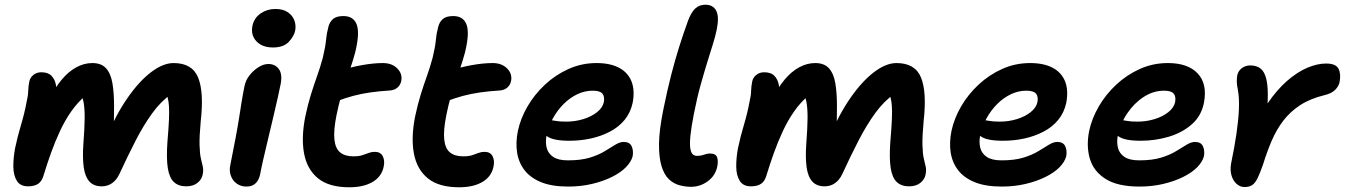

<svg xmlns="http://www.w3.org/2000/svg" viewBox="-20 -780 5695 813"><path d="M99 9Q66 9 51.5 -14Q37 -37 36.5 -73.5Q36 -110 44 -153Q54 -201 69 -251Q84 -301 93 -350Q99 -375 99.5 -395Q100 -415 104 -434Q107 -451 121 -462.5Q135 -474 155 -474Q184 -474 198.5 -458.5Q213 -443 217 -419.5Q221 -396 216 -370L189 -361Q213 -409 241.5 -443Q270 -477 303 -495Q336 -513 371 -513Q409 -513 429 -491Q449 -469 456 -428Q463 -387 463 -330Q462 -278 462 -244Q462 -210 462 -189L430 -197Q471 -295 520.5 -366Q570 -437 620.5 -475Q671 -513 715 -513Q794 -513 819 -451.5Q844 -390 830 -267Q824 -203 825 -165.5Q826 -128 831 -107.5Q836 -87 839 -73Q842 -59 838 -40Q834 -20 816 -5.5Q798 9 768 9Q736 9 716.5 -9Q697 -27 690.5 -68.5Q684 -110 689 -180Q694 -238 695.5 -273.5Q697 -309 695.5 -330.5Q694 -352 690 -366.5Q686 -381 678 -396L709 -385Q662 -352 625 -301Q588 -250 554.5 -185Q521 -120 485 -42Q473 -17 454 -4Q435 9 411 9Q377 9 358.5 -11.5Q340 -32 334.5 -72Q329 -112 333 -170Q338 -235 338.5 -278Q339 -321 333.5 -349.5Q328 -378 313 -397L342 -375Q308 -346 281.5 -308Q255 -270 234 -225Q213 -180 196 -132.5Q179 -85 165 -39Q158 -13 142 -2Q126 9 99 9Z M1024 10Q1000 10 982.5 -2.5Q965 -15 957.5 -36Q950 -57 955 -80Q969 -150 978 -198Q987 -246 992.5 -281.5Q998 -317 1003 -348Q1008 -379 1015 -414Q1020 -440 1036.5 -461Q1053 -482 1074.5 -495.5Q1096 -509 1116 -509Q1145 -509 1160.5 -488Q1176 -467 1169 -427Q1165 -406 1156.5 -368Q1148 -330 1137 -283.5Q1126 -237 1115 -191Q1104 -145 1095 -106Q1086 -67 1082 -44Q1077 -18 1062.5 -4Q1048 10 1024 10ZM1136 -579Q1090 -579 1065.5 -605.5Q1041 -632 1049 -671Q1056 -704 1083.5 -723Q1111 -742 1146 -742Q1179 -742 1199 -728Q1219 -714 1226.5 -693.5Q1234 -673 1230 -651Q1225 -626 1202.5 -602.5Q1180 -579 1136 -579Z M1459 13Q1373 13 1326.5 -25Q1280 -63 1267.5 -130.5Q1255 -198 1273 -288Q1284 -339 1296.5 -379.5Q1309 -420 1322.5 -457.5Q1336 -495 1347 -536Q1358 -582 1360.5 -610Q1363 -638 1370 -664Q1375 -686 1389.5 -699Q1404 -712 1434 -712Q1477 -712 1490.5 -676Q1504 -640 1484 -558Q1475 -525 1465 -495.5Q1455 -466 1444 -435.5Q1433 -405 1423.5 -370.5Q1414 -336 1405 -293Q1392 -228 1396 -189.5Q1400 -151 1420.5 -134.5Q1441 -118 1476 -118Q1500 -118 1515 -123Q1530 -128 1541.5 -132.5Q1553 -137 1567 -137Q1591 -137 1600.5 -119Q1610 -101 1605 -76Q1597 -33 1558.5 -10Q1520 13 1459 13ZM1405 -351Q1366 -336 1349 -351.5Q1332 -367 1338 -397Q1344 -423 1358.5 -444Q1373 -465 1420 -481Q1462 -495 1511.5 -504Q1561 -513 1601 -513Q1640 -513 1662.5 -490Q1685 -467 1679 -437Q1676 -421 1664 -410Q1652 -399 1633 -397Q1585 -394 1547 -388.5Q1509 -383 1475.5 -374Q1442 -365 1405 -351Z M1924 13Q1838 13 1791.5 -25Q1745 -63 1732.5 -130.5Q1720 -198 1738 -288Q1749 -339 1761.5 -379.5Q1774 -420 1787.5 -457.5Q1801 -495 1812 -536Q1823 -582 1825.5 -610Q1828 -638 1835 -664Q1840 -686 1854.5 -699Q1869 -712 1899 -712Q1942 -712 1955.5 -676Q1969 -640 1949 -558Q1940 -525 1930 -495.5Q1920 -466 1909 -435.5Q1898 -405 1888.5 -370.5Q1879 -336 1870 -293Q1857 -228 1861 -189.5Q1865 -151 1885.5 -134.5Q1906 -118 1941 -118Q1965 -118 1980 -123Q1995 -128 2006.5 -132.5Q2018 -137 2032 -137Q2056 -137 2065.5 -119Q2075 -101 2070 -76Q2062 -33 2023.5 -10Q1985 13 1924 13ZM1870 -351Q1831 -336 1814 -351.5Q1797 -367 1803 -397Q1809 -423 1823.5 -444Q1838 -465 1885 -481Q1927 -495 1976.5 -504Q2026 -513 2066 -513Q2105 -513 2127.5 -490Q2150 -467 2144 -437Q2141 -421 2129 -410Q2117 -399 2098 -397Q2050 -394 2012 -388.5Q1974 -383 1940.5 -374Q1907 -365 1870 -351Z M2386 10Q2317 10 2271.5 -8.5Q2226 -27 2201 -59.5Q2176 -92 2169.5 -134.5Q2163 -177 2173 -226Q2184 -278 2213.5 -329Q2243 -380 2287.5 -421.5Q2332 -463 2387.5 -488Q2443 -513 2506 -513Q2563 -513 2600.5 -493.5Q2638 -474 2653.5 -436.5Q2669 -399 2659 -345Q2650 -303 2625 -272.5Q2600 -242 2562.5 -222.5Q2525 -203 2481.5 -193.5Q2438 -184 2391 -184Q2322 -184 2296.5 -203Q2271 -222 2275 -244Q2277 -258 2285 -264.5Q2293 -271 2308 -271Q2319 -271 2334 -268Q2349 -265 2377 -265Q2415 -265 2449.5 -275.5Q2484 -286 2508 -305Q2532 -324 2537 -348Q2541 -372 2530.5 -384Q2520 -396 2490 -396Q2456 -396 2424.5 -381Q2393 -366 2366.5 -339.5Q2340 -313 2321 -278.5Q2302 -244 2294 -205Q2289 -177 2295 -153.5Q2301 -130 2322.5 -115.5Q2344 -101 2385 -101Q2440 -101 2477.5 -112.5Q2515 -124 2541 -140Q2567 -156 2586 -167.5Q2605 -179 2621 -179Q2646 -179 2654.5 -161Q2663 -143 2659 -119Q2653 -95 2630.5 -72Q2608 -49 2570.5 -30.5Q2533 -12 2486 -1Q2439 10 2386 10Z M2906 11Q2882 11 2857.5 4.5Q2833 -2 2813 -20.5Q2793 -39 2781.5 -75.5Q2770 -112 2770.5 -170.5Q2771 -229 2789 -317Q2805 -396 2821.5 -460.5Q2838 -525 2856 -582Q2874 -639 2894 -694Q2908 -730 2925 -745Q2942 -760 2967 -760Q2999 -760 3012.5 -735Q3026 -710 3015 -655Q3009 -626 2998.5 -592.5Q2988 -559 2975 -517Q2962 -475 2947 -421.5Q2932 -368 2918 -297Q2907 -240 2903.5 -205.5Q2900 -171 2903 -152Q2906 -133 2913.5 -126.5Q2921 -120 2931 -120Q2945 -120 2954.5 -123Q2964 -126 2971 -128Q2978 -130 2986 -130Q3011 -130 3016.5 -114Q3022 -98 3017 -74Q3009 -36 2977 -12.5Q2945 11 2906 11Z M3160 9Q3127 9 3112.5 -14Q3098 -37 3097.5 -73.5Q3097 -110 3105 -153Q3115 -201 3130 -251Q3145 -301 3154 -350Q3160 -375 3160.5 -395Q3161 -415 3165 -434Q3168 -451 3182 -462.5Q3196 -474 3216 -474Q3245 -474 3259.5 -458.5Q3274 -443 3278 -419.5Q3282 -396 3277 -370L3250 -361Q3274 -409 3302.5 -443Q3331 -477 3364 -495Q3397 -513 3432 -513Q3470 -513 3490 -491Q3510 -469 3517 -428Q3524 -387 3524 -330Q3523 -278 3523 -244Q3523 -210 3523 -189L3491 -197Q3532 -295 3581.5 -366Q3631 -437 3681.5 -475Q3732 -513 3776 -513Q3855 -513 3880 -451.5Q3905 -390 3891 -267Q3885 -203 3886 -165.5Q3887 -128 3892 -107.5Q3897 -87 3900 -73Q3903 -59 3899 -40Q3895 -20 3877 -5.5Q3859 9 3829 9Q3797 9 3777.5 -9Q3758 -27 3751.5 -68.5Q3745 -110 3750 -180Q3755 -238 3756.5 -273.5Q3758 -309 3756.5 -330.5Q3755 -352 3751 -366.5Q3747 -381 3739 -396L3770 -385Q3723 -352 3686 -301Q3649 -250 3615.5 -185Q3582 -120 3546 -42Q3534 -17 3515 -4Q3496 9 3472 9Q3438 9 3419.5 -11.5Q3401 -32 3395.5 -72Q3390 -112 3394 -170Q3399 -235 3399.5 -278Q3400 -321 3394.5 -349.5Q3389 -378 3374 -397L3403 -375Q3369 -346 3342.5 -308Q3316 -270 3295 -225Q3274 -180 3257 -132.5Q3240 -85 3226 -39Q3219 -13 3203 -2Q3187 9 3160 9Z M4222 10Q4153 10 4107.5 -8.5Q4062 -27 4037 -59.5Q4012 -92 4005.5 -134.5Q3999 -177 4009 -226Q4020 -278 4049.5 -329Q4079 -380 4123.5 -421.5Q4168 -463 4223.5 -488Q4279 -513 4342 -513Q4399 -513 4436.5 -493.5Q4474 -474 4489.5 -436.5Q4505 -399 4495 -345Q4486 -303 4461 -272.5Q4436 -242 4398.5 -222.5Q4361 -203 4317.5 -193.5Q4274 -184 4227 -184Q4158 -184 4132.5 -203Q4107 -222 4111 -244Q4113 -258 4121 -264.5Q4129 -271 4144 -271Q4155 -271 4170 -268Q4185 -265 4213 -265Q4251 -265 4285.5 -275.5Q4320 -286 4344 -305Q4368 -324 4373 -348Q4377 -372 4366.5 -384Q4356 -396 4326 -396Q4292 -396 4260.5 -381Q4229 -366 4202.5 -339.5Q4176 -313 4157 -278.5Q4138 -244 4130 -205Q4125 -177 4131 -153.5Q4137 -130 4158.5 -115.5Q4180 -101 4221 -101Q4276 -101 4313.5 -112.5Q4351 -124 4377 -140Q4403 -156 4422 -167.5Q4441 -179 4457 -179Q4482 -179 4490.5 -161Q4499 -143 4495 -119Q4489 -95 4466.5 -72Q4444 -49 4406.5 -30.5Q4369 -12 4322 -1Q4275 10 4222 10Z M4805 10Q4713 10 4662 -22Q4611 -54 4595 -107.5Q4579 -161 4592 -226Q4603 -278 4632.5 -329Q4662 -380 4706.5 -421.5Q4751 -463 4806.5 -488Q4862 -513 4925 -513Q5010 -513 5051.5 -469Q5093 -425 5078 -345Q5067 -289 5026.5 -253.5Q4986 -218 4929 -201Q4872 -184 4810 -184Q4741 -184 4715.5 -203Q4690 -222 4694 -244Q4696 -258 4704 -264.5Q4712 -271 4727 -271Q4738 -271 4753 -268Q4768 -265 4796 -265Q4834 -265 4868.5 -275.5Q4903 -286 4927 -305Q4951 -324 4956 -348Q4960 -372 4949.5 -384Q4939 -396 4909 -396Q4864 -396 4823.5 -370Q4783 -344 4753.5 -300.5Q4724 -257 4713 -205Q4708 -177 4714 -153.5Q4720 -130 4741.5 -115.5Q4763 -101 4804 -101Q4859 -101 4896.5 -112.5Q4934 -124 4960 -140Q4986 -156 5005 -167.5Q5024 -179 5040 -179Q5065 -179 5073.5 -161Q5082 -143 5078 -119Q5072 -95 5049.5 -72Q5027 -49 4989.5 -30.5Q4952 -12 4905 -1Q4858 10 4805 10Z M5250 12Q5231 12 5216 -1.5Q5201 -15 5194.5 -37.5Q5188 -60 5193 -88Q5207 -155 5215.5 -213Q5224 -271 5226 -317.5Q5228 -364 5222 -397Q5217 -422 5217 -435Q5217 -448 5219 -461Q5223 -480 5238.5 -491.5Q5254 -503 5274 -503Q5301 -503 5318 -489.5Q5335 -476 5342.5 -443.5Q5350 -411 5348 -355.5Q5346 -300 5333 -215L5280 -209Q5309 -286 5348 -343Q5387 -400 5430 -437.5Q5473 -475 5515.5 -493Q5558 -511 5595 -511Q5637 -511 5648 -488.5Q5659 -466 5652 -431Q5648 -414 5633 -399Q5618 -384 5588 -377Q5527 -362 5485 -334.5Q5443 -307 5414 -269Q5385 -231 5365 -184.5Q5345 -138 5328 -83Q5315 -46 5305 -25.5Q5295 -5 5282.5 3.5Q5270 12 5250 12Z"/></svg>

Font: Shantell Sans SemiBold
Style: Italic
Weight: 600
Italic angle: -11°
Designer: Stephen Nixon, Anya Danilova, Shantell Martin
Foundry: Arrow Type
Version: Version 1.011;[c5ecc13dd]